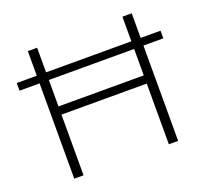

<svg xmlns="http://www.w3.org/2000/svg" viewBox="-121 -845 1061 990"><g transform="rotate(-20 410.0 -350.0)"><path d="M644 -700H695V0H644V-333H176V0H125V-700H176V-378H644ZM15 -523V-565H804V-523Z"/></g></svg>

Font: Montserrat Light Alt1
Style: Light
Weight: 500
Designer: Differentunic
Foundry: Julieta Ulanovsky
Version: 0.1